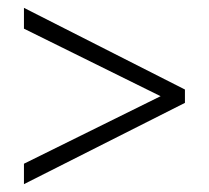

<svg xmlns="http://www.w3.org/2000/svg" viewBox="-20 -603 533 489"><path d="M389 -358 41 -530V-583L451 -375V-341L41 -134V-186Z"/></svg>

Font: Noto Sans UI NarrowLight
Style: Regular
Weight: 300
Width: 4
Designer: Monotype Design Team
Foundry: Monotype Imaging Inc.
Version: Version 1.001